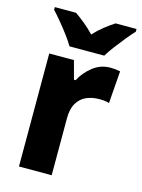

<svg xmlns="http://www.w3.org/2000/svg" viewBox="-116 -833 665 901"><g transform="rotate(15 216.5 -383.0)"><path d="M362 -559Q387 -559 410 -554L398 -397Q380 -403 350 -403Q316 -403 288 -391Q260 -379 243 -351Q226 -323 226 -277V0H67V-549H187L211 -460H219Q239 -499 276.5 -529Q314 -559 362 -559ZM150 -606Q138 -627 117.5 -654.5Q97 -682 75 -708.5Q53 -735 36 -753V-766H139Q161 -751 185.5 -731Q210 -711 234 -686Q258 -712 283 -731.5Q308 -751 331 -766H433V-753Q416 -735 394.5 -708.5Q373 -682 352.5 -655Q332 -628 319 -606Z"/></g></svg>

Font: Noto Sans Gujarati SemiCondensed ExtraBold
Style: Regular
Weight: 800
Width: 4
Designer: Jelle Bosma - Monotype Design Team, Universal Thirst
Foundry: Monotype Imaging Inc.
Version: Version 2.106; ttfautohint (v1.8.4.7-5d5b)